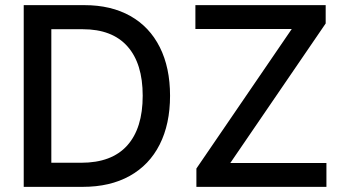

<svg xmlns="http://www.w3.org/2000/svg" viewBox="-20 -727 1340 747"><path d="M72.3 0V-707H308.6Q412.1 -707 487.1 -664.8Q562 -622.6 601.8 -543.2Q641.6 -463.9 641.6 -354.5Q641.6 -244.6 601.3 -164.8Q561 -85 484.6 -42.5Q408.2 0 301.8 0ZM295.9 -93.8Q414.6 -93.8 474.9 -160.9Q535.2 -228 535.2 -354.5Q535.2 -480 475.8 -546.6Q416.5 -613.3 301.8 -613.3H179.7V-93.8ZM744.1 -71.3 1115.2 -614.3H740.2V-707H1247.1V-635.7L876 -92.8H1250V0H744.1Z"/></svg>

Font: Pretendard Medium
Style: Regular
Weight: 500
Designer: Base glyphs from Inter by Rasmus Andersson; Hangeul glyphs from Noto Sans CJK(Source Han Sans) by Jang Soo-young and Kan
Foundry: Kil Hyung-jin
Version: Version 1.309